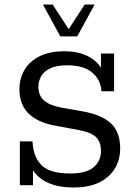

<svg xmlns="http://www.w3.org/2000/svg" viewBox="-20 -820 602 850"><path d="M306 10Q231 10 182 -16Q133 -42 113 -92L126 -86V0H68V-194H124Q127 -126 163.5 -89Q200 -52 291 -52Q363 -52 395 -80Q427 -108 427 -151Q427 -192 404.5 -213.5Q382 -235 325 -245L223 -264Q146 -278 106 -318Q66 -358 66 -425Q66 -471 87.5 -509Q109 -547 153.5 -570Q198 -593 264 -593Q332 -593 377 -567Q422 -541 441 -493H427V-583H485V-416H429Q426 -467 388 -499Q350 -531 277 -531Q232 -531 203.5 -518Q175 -505 162.5 -483Q150 -461 150 -435Q150 -398 174 -376Q198 -354 250 -344L351 -326Q432 -311 472 -273Q512 -235 512 -163Q512 -113 488.5 -74Q465 -35 419.5 -12.5Q374 10 306 10ZM247 -659 170 -800H213L284 -691L355 -800H399L322 -659Z"/></svg>

Font: Rokkitt SemiBold
Style: Regular
Weight: 400
Version: Version 3.103